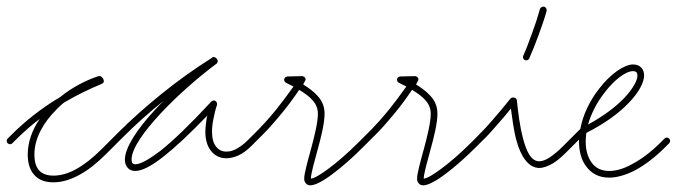

<svg xmlns="http://www.w3.org/2000/svg" viewBox="-30 -533 2027 575"><path d="M-7 -118C-11 -114 -11 -108 -7 -104C-3 -100 3 -100 7 -104L17 -114C41 -138 65 -159 89 -177C67 -145 53 -108 53 -70C53 -46 59 -25 71 -11C83 4 102 13 130 13C156 13 182 5 209 -10C235 -24 262 -46 289 -73L320 -104C324 -108 324 -114 320 -118C316 -122 310 -122 306 -118L275 -87C249 -61 224 -41 199 -27C176 -14 152 -7 130 -7C110 -7 95 -13 86 -24C77 -35 73 -51 73 -70C73 -120 101 -167 139 -205C146 -212 154 -220 162 -226C201 -249 239 -267 275 -282C275 -282 276 -282 276 -283H277C279 -284 280 -286 281 -289C281 -290 281 -293 280 -295C280 -295 280 -296 279 -296V-297L276 -301C276 -302 275 -302 275 -302C274 -303 274 -303 274 -303L273 -304C272 -304 272 -304 272 -304C271 -304 271 -304 271 -305C270 -305 270 -305 269 -305C268 -305 267 -305 267 -305H266H265C228 -293 187 -272 151 -243C147 -240 142 -237 138 -235C93 -207 48 -173 3 -128Z M306 -118C302 -114 302 -108 306 -104C310 -100 316 -100 320 -104L337 -121C375 -159 416 -196 460 -231C451 -222 443 -214 435 -205C381 -147 344 -91 344 -55C344 -45 347 -37 352 -31C357 -25 364 -21 375 -21C393 -21 421 -33 462 -66C495 -92 537 -131 591 -187C590 -185 590 -182 589 -180C587 -165 585 -150 585 -138C585 -114 591 -95 602 -81C613 -67 629 -59 648 -59C659 -59 672 -62 685 -68C698 -74 711 -84 725 -98L731 -104C735 -108 735 -114 731 -118C727 -122 721 -122 717 -118L711 -112C699 -100 687 -92 676 -86C666 -81 657 -79 648 -79C635 -79 625 -84 617 -94C609 -104 605 -119 605 -138C605 -149 606 -162 609 -176C612 -191 615 -205 620 -219V-220C620 -221 620 -222 620 -223C620 -224 620 -225 619 -225C619 -226 619 -226 619 -227C618 -228 618 -228 617 -229C616 -230 616 -230 616 -230C615 -231 615 -231 615 -231C614 -231 614 -231 614 -231L613 -232H612C611 -232 610 -232 609 -232C608 -232 608 -232 607 -231C606 -231 606 -231 605 -231C604 -230 604 -230 603 -229C538 -159 488 -111 450 -81C414 -54 390 -41 375 -41C372 -41 369 -42 367 -44C365 -46 364 -50 364 -55C364 -88 401 -139 449 -191C500 -246 564 -302 618 -342C618 -342 619 -342 619 -343L620 -344C620 -344 620 -345 621 -345V-346C621 -347 621 -347 621 -347C622 -347 622 -348 622 -349C622 -349 622 -349 622 -350C622 -350 622 -350 622 -351C622 -352 622 -352 622 -352C622 -353 621 -353 621 -353C621 -354 621 -354 621 -355H620V-356C620 -356 620 -357 619 -357L617 -359L616 -360C615 -361 615 -361 614 -361C614 -361 614 -361 613 -361C613 -362 612 -362 612 -362C611 -362 611 -362 610 -362C610 -362 610 -362 609 -362H608C607 -362 607 -362 607 -362C607 -361 606 -361 606 -361C605 -361 605 -361 605 -360C551 -326 501 -290 454 -252C407 -214 363 -175 323 -135Z M717 -118C713 -114 713 -108 717 -104C721 -100 727 -100 731 -104L760 -133C771 -144 791 -166 814 -194C831 -214 849 -239 866 -264C884 -253 896 -244 905 -234C918 -220 922 -206 922 -192C922 -167 912 -126 902 -89C891 -49 881 -13 881 2C881 9 883 13 886 16C889 20 894 22 900 22C913 22 937 10 966 -12C993 -32 1025 -60 1057 -92L1069 -104C1073 -108 1073 -114 1069 -118C1065 -122 1059 -122 1055 -118L1043 -106C1012 -75 981 -48 954 -28C931 -11 912 1 901 2C901 -12 911 -47 921 -84C932 -123 942 -165 942 -192C942 -211 937 -229 920 -247C910 -258 896 -269 878 -280C880 -284 882 -287 883 -290C884 -290 884 -291 884 -292C885 -293 885 -294 885 -295C885 -296 885 -297 885 -297C885 -298 885 -298 885 -298C884 -299 884 -299 884 -299C884 -300 884 -300 883 -300C883 -301 883 -301 883 -301C882 -302 882 -302 882 -302L881 -303H880C880 -304 879 -304 878 -304C877 -305 876 -305 875 -305L831 -304C829 -304 827 -303 825 -302C824 -301 823 -300 822 -298C822 -298 822 -297 821 -297V-296V-295V-294C821 -292 822 -290 823 -288C824 -287 825 -286 827 -285C835 -281 842 -277 849 -274C832 -250 814 -226 798 -206C776 -179 756 -157 746 -147Z M1055 -118C1051 -114 1051 -108 1055 -104C1059 -100 1065 -100 1069 -104L1098 -133C1109 -144 1129 -166 1152 -194C1169 -214 1187 -239 1204 -264C1222 -253 1234 -244 1243 -234C1256 -220 1260 -206 1260 -192C1260 -167 1250 -126 1240 -89C1229 -49 1219 -13 1219 2C1219 9 1221 13 1224 16C1227 20 1232 22 1238 22C1251 22 1275 10 1304 -12C1331 -32 1363 -60 1395 -92L1407 -104C1411 -108 1411 -114 1407 -118C1403 -122 1397 -122 1393 -118L1381 -106C1350 -75 1319 -48 1292 -28C1269 -11 1250 1 1239 2C1239 -12 1249 -47 1259 -84C1270 -123 1280 -165 1280 -192C1280 -211 1275 -229 1258 -247C1248 -258 1234 -269 1216 -280C1218 -284 1220 -287 1221 -290C1222 -290 1222 -291 1222 -292C1223 -293 1223 -294 1223 -295C1223 -296 1223 -297 1223 -297C1223 -298 1223 -298 1223 -298C1222 -299 1222 -299 1222 -299C1222 -300 1222 -300 1221 -300C1221 -301 1221 -301 1221 -301C1220 -302 1220 -302 1220 -302L1219 -303H1218C1218 -304 1217 -304 1216 -304C1215 -305 1214 -305 1213 -305L1169 -304C1167 -304 1165 -303 1163 -302C1162 -301 1161 -300 1160 -298C1160 -298 1160 -297 1159 -297V-296V-295V-294C1159 -292 1160 -290 1161 -288C1162 -287 1163 -286 1165 -285C1173 -281 1180 -277 1187 -274C1170 -250 1152 -226 1136 -206C1114 -179 1094 -157 1084 -147Z M1537 -366C1535 -361 1537 -355 1542 -353C1547 -351 1553 -353 1555 -358C1564 -379 1574 -403 1583 -428C1592 -453 1601 -478 1607 -500C1608 -506 1605 -511 1600 -513C1594 -514 1589 -511 1587 -506C1581 -484 1573 -459 1564 -435C1555 -410 1546 -386 1537 -366ZM1393 -118C1389 -114 1389 -108 1393 -104C1397 -100 1403 -100 1407 -104L1415 -112C1430 -126 1446 -144 1463 -164C1476 -178 1488 -193 1500 -208C1504 -180 1508 -143 1517 -111C1530 -64 1553 -30 1585 -30C1598 -30 1613 -36 1628 -45C1642 -54 1656 -67 1670 -81L1693 -104C1697 -108 1697 -114 1693 -118C1689 -122 1683 -122 1679 -118L1656 -95C1643 -82 1630 -71 1617 -62C1606 -55 1595 -50 1585 -50C1559 -50 1546 -83 1537 -116C1526 -156 1521 -203 1518 -232C1518 -233 1518 -233 1518 -234C1517 -234 1517 -235 1517 -235V-236C1516 -236 1516 -237 1516 -237L1515 -238C1515 -238 1515 -238 1514 -239C1514 -239 1514 -239 1513 -239C1513 -240 1513 -240 1512 -240C1512 -240 1512 -240 1511 -240C1511 -241 1510 -241 1510 -241H1509H1506C1505 -241 1503 -241 1502 -240H1501C1501 -239 1501 -239 1500 -239C1500 -239 1499 -238 1498 -237C1482 -217 1465 -196 1448 -177C1432 -158 1415 -140 1401 -126Z M1679 -118C1675 -114 1675 -108 1679 -104C1683 -100 1689 -100 1693 -104L1704 -115C1704 -113 1704 -111 1704 -109C1704 -80 1711 -53 1726 -34C1741 -14 1763 -1 1794 -1C1816 -1 1843 -8 1872 -23C1900 -38 1931 -61 1963 -93L1974 -104C1978 -108 1978 -114 1974 -118C1970 -122 1964 -122 1960 -118L1949 -107C1918 -76 1889 -55 1862 -41C1837 -27 1814 -21 1794 -21C1771 -21 1753 -30 1742 -46C1730 -62 1724 -84 1724 -109C1724 -118 1725 -127 1726 -135C1783 -164 1826 -196 1854 -226C1885 -258 1899 -288 1899 -307C1899 -317 1896 -325 1890 -331C1884 -337 1876 -340 1866 -340C1840 -340 1798 -312 1764 -267C1738 -234 1716 -191 1708 -147ZM1780 -255C1809 -293 1843 -320 1866 -320C1870 -320 1873 -319 1876 -317C1878 -314 1879 -311 1879 -307C1879 -291 1865 -267 1840 -240C1815 -214 1779 -186 1731 -160C1741 -195 1759 -228 1780 -255Z"/></svg>

Font: Mistral SingleLine OTF-SVG Regular
Style: Regular
Weight: 300
Designer: François Chastanet, Élisa Garzelli, Anais Alves, Morgane Autin
Foundry: institut supérieur des arts et du design Toulouse / isdaT
Version: Version 1.000;hotconv 1.0.117;makeotfexe 2.5.65602 DEVELOPME